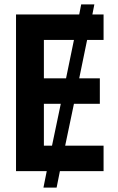

<svg xmlns="http://www.w3.org/2000/svg" viewBox="-20 -780 540 875"><path d="M53 0V-714H341L350 -760H410L401 -714H452V-598H377L341 -423H435V-307H317L277 -116H452V0H253L238 75H178L193 0ZM180 -423H281L317 -598H180ZM180 -116H217L257 -307H180Z"/></svg>

Font: Noto Sans Mono ExtraCondensed
Style: Bold
Weight: 700
Width: 2
Designer: Monotype Design Team
Foundry: Monotype Imaging Inc.
Version: Version 2.014